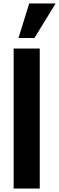

<svg xmlns="http://www.w3.org/2000/svg" viewBox="-20 -1091 342 1111"><path d="M59 0V-810H210V0ZM87 -871 149 -1071H302L179 -871Z"/></svg>

Font: Oswald SemiBold
Style: Regular
Weight: 600
Designer: Vernon Adams
Foundry: Vernon Adams
Version: Version 4.100; ttfautohint (v1.8.1.43-b0c9)